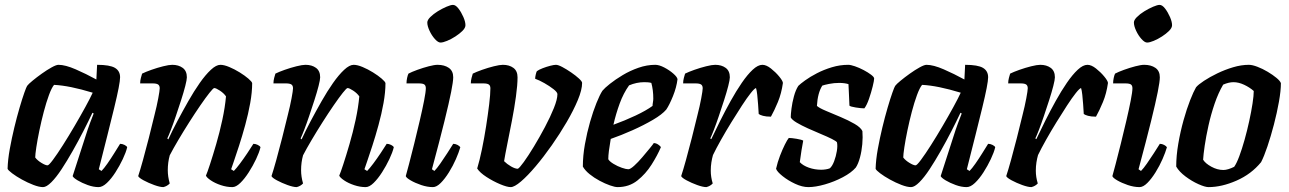

<svg xmlns="http://www.w3.org/2000/svg" viewBox="-20 -765 5269 785"><path d="M156 0Q140 0 116.5 -9Q93 -18 69.5 -31Q46 -44 29.5 -56.5Q13 -69 11 -75Q12 -112 20 -156Q28 -200 38.5 -243.5Q49 -287 60 -324.5Q71 -362 79.5 -386Q88 -410 91 -414Q96 -421 113 -435Q130 -449 151 -464Q172 -479 191 -489.5Q210 -500 219 -500Q247 -500 289.5 -481.5Q332 -463 374 -440L377 -500Q429 -500 450 -487.5Q471 -475 471 -449Q471 -423 447 -324.5Q423 -226 384 -73L395 -66Q405 -76 419 -96Q433 -116 447 -138.5Q461 -161 471 -177Q480 -177 489 -172.5Q498 -168 500 -163Q495 -142 482 -114.5Q469 -87 452 -60.5Q435 -34 417 -17Q399 0 383 0Q362 0 338.5 -8.5Q315 -17 297.5 -27.5Q280 -38 277 -45L329 -206Q338 -235 348 -262Q358 -289 363 -301L358 -304Q342 -270 321 -229Q300 -188 277 -147.5Q254 -107 232 -73.5Q210 -40 190 -20Q170 0 156 0ZM174 -89Q179 -88 196.5 -111.5Q214 -135 237.5 -172Q261 -209 285 -250Q309 -291 329 -327.5Q349 -364 359 -386Q264 -415 201 -418Q191 -406 180 -376Q169 -346 159 -308Q149 -270 141 -231.5Q133 -193 128.5 -163Q124 -133 124 -121Q133 -109 149.5 -99Q166 -89 174 -89Z M648 0Q634 0 610.5 -8.5Q587 -17 567.5 -27.5Q548 -38 545 -45Q553 -69 564.5 -110.5Q576 -152 588.5 -201Q601 -250 612 -296Q621 -331 627 -363Q633 -395 633 -404Q633 -415 626.5 -419.5Q620 -424 604 -424H553Q553 -435 556 -446.5Q559 -458 561 -464Q575 -471 599 -479.5Q623 -488 647 -494Q671 -500 684 -500Q710 -500 727 -487.5Q744 -475 744 -449Q744 -439 737.5 -413.5Q731 -388 720.5 -355.5Q710 -323 699 -290.5Q688 -258 678.5 -233.5Q669 -209 664 -199L668 -195Q684 -230 705.5 -270.5Q727 -311 750 -351.5Q773 -392 796.5 -425.5Q820 -459 842 -479.5Q864 -500 881 -500Q896 -500 917.5 -491Q939 -482 960 -469Q981 -456 995.5 -443.5Q1010 -431 1011 -425Q1011 -388 1003 -343.5Q995 -299 982.5 -253.5Q970 -208 957.5 -169.5Q945 -131 936 -105Q927 -79 925 -73L936 -66Q946 -76 961 -96Q976 -116 991 -138.5Q1006 -161 1016 -177Q1025 -177 1034 -172.5Q1043 -168 1045 -163Q1040 -142 1027 -114.5Q1014 -87 997 -60.5Q980 -34 962.5 -17Q945 0 930 0Q907 0 883 -8Q859 -16 842 -27.5Q825 -39 822 -47Q827 -58 838.5 -93Q850 -128 864 -176Q878 -224 889 -275Q900 -326 904 -371Q895 -384 879 -394.5Q863 -405 856 -405Q852 -405 836.5 -385.5Q821 -366 799 -334Q777 -302 753.5 -265Q730 -228 709 -192.5Q688 -157 674 -130Q666 -101 666 -69Q666 -43 674 -15Q664 -4 648 0Z M1193 0Q1179 0 1155.5 -8.5Q1132 -17 1112.5 -27.5Q1093 -38 1090 -45Q1098 -69 1109.5 -110.5Q1121 -152 1133.5 -201Q1146 -250 1157 -296Q1166 -331 1172 -363Q1178 -395 1178 -404Q1178 -415 1171.5 -419.5Q1165 -424 1149 -424H1098Q1098 -435 1101 -446.5Q1104 -458 1106 -464Q1120 -471 1144 -479.5Q1168 -488 1192 -494Q1216 -500 1229 -500Q1255 -500 1272 -487.5Q1289 -475 1289 -449Q1289 -439 1282.5 -413.5Q1276 -388 1265.5 -355.5Q1255 -323 1244 -290.5Q1233 -258 1223.5 -233.5Q1214 -209 1209 -199L1213 -195Q1229 -230 1250.5 -270.5Q1272 -311 1295 -351.5Q1318 -392 1341.5 -425.5Q1365 -459 1387 -479.5Q1409 -500 1426 -500Q1441 -500 1462.5 -491Q1484 -482 1505 -469Q1526 -456 1540.5 -443.5Q1555 -431 1556 -425Q1556 -388 1548 -343.5Q1540 -299 1527.5 -253.5Q1515 -208 1502.5 -169.5Q1490 -131 1481 -105Q1472 -79 1470 -73L1481 -66Q1491 -76 1506 -96Q1521 -116 1536 -138.5Q1551 -161 1561 -177Q1570 -177 1579 -172.5Q1588 -168 1590 -163Q1585 -142 1572 -114.5Q1559 -87 1542 -60.5Q1525 -34 1507.5 -17Q1490 0 1475 0Q1452 0 1428 -8Q1404 -16 1387 -27.5Q1370 -39 1367 -47Q1372 -58 1383.5 -93Q1395 -128 1409 -176Q1423 -224 1434 -275Q1445 -326 1449 -371Q1440 -384 1424 -394.5Q1408 -405 1401 -405Q1397 -405 1381.5 -385.5Q1366 -366 1344 -334Q1322 -302 1298.5 -265Q1275 -228 1254 -192.5Q1233 -157 1219 -130Q1211 -101 1211 -69Q1211 -43 1219 -15Q1209 -4 1193 0Z M1750 0Q1727 0 1702 -8.5Q1677 -17 1659 -27.5Q1641 -38 1639 -45Q1643 -59 1652.5 -95Q1662 -131 1673.5 -177.5Q1685 -224 1696 -271Q1707 -318 1714 -354Q1721 -390 1721 -404Q1721 -415 1715 -419.5Q1709 -424 1692 -424H1642Q1642 -435 1644.5 -446.5Q1647 -458 1650 -464Q1663 -471 1686.5 -479.5Q1710 -488 1733 -494Q1756 -500 1769 -500Q1797 -500 1815 -487.5Q1833 -475 1833 -449Q1833 -432 1824.5 -389Q1816 -346 1797 -269Q1778 -192 1746 -73L1756 -66Q1766 -76 1780 -96Q1794 -116 1808.5 -138.5Q1823 -161 1833 -177Q1842 -177 1850.5 -172.5Q1859 -168 1862 -163Q1856 -142 1844 -114.5Q1832 -87 1815.5 -60.5Q1799 -34 1782 -17Q1765 0 1750 0ZM1781 -591Q1771 -591 1758 -605.5Q1745 -620 1736 -639.5Q1727 -659 1727 -673Q1727 -683 1739.5 -695.5Q1752 -708 1770 -719Q1788 -730 1805.5 -737.5Q1823 -745 1832 -745Q1843 -745 1854.5 -730Q1866 -715 1874.5 -695.5Q1883 -676 1883 -662Q1883 -651 1871 -639Q1859 -627 1842 -616Q1825 -605 1808 -598Q1791 -591 1781 -591Z M2068 0Q2053 0 2024.5 -12Q1996 -24 1969 -41.5Q1942 -59 1931 -76Q1941 -109 1950.5 -155Q1960 -201 1967.5 -249Q1975 -297 1980 -338.5Q1985 -380 1985 -404Q1985 -415 1978.5 -419.5Q1972 -424 1956 -424H1905Q1905 -435 1908 -446.5Q1911 -458 1913 -464Q1927 -471 1951 -479.5Q1975 -488 1999 -494Q2023 -500 2036 -500Q2062 -500 2079 -487.5Q2096 -475 2096 -449Q2096 -418 2089.5 -370.5Q2083 -323 2073 -271.5Q2063 -220 2054 -175.5Q2045 -131 2041 -106Q2053 -94 2069.5 -84.5Q2086 -75 2097 -75Q2103 -77 2121.5 -102.5Q2140 -128 2163 -166Q2186 -204 2208 -245.5Q2230 -287 2244.5 -323Q2259 -359 2259 -380Q2259 -388 2243 -400.5Q2227 -413 2206 -425Q2185 -437 2168 -443Q2168 -450 2170.5 -460.5Q2173 -471 2175 -474Q2183 -480 2198.5 -486Q2214 -492 2229.5 -496Q2245 -500 2253 -500Q2262 -500 2279 -491Q2296 -482 2315 -469Q2334 -456 2347 -444Q2360 -432 2360 -426Q2360 -398 2342.5 -356Q2325 -314 2297 -266Q2269 -218 2236 -171Q2203 -124 2170 -85Q2137 -46 2110 -23Q2083 0 2068 0Z M2505 0Q2494 0 2474 -7Q2454 -14 2431.5 -26Q2409 -38 2390.5 -53Q2372 -68 2363 -84Q2363 -128 2371.5 -175.5Q2380 -223 2392.5 -266.5Q2405 -310 2418.5 -343.5Q2432 -377 2443 -394Q2452 -405 2474 -422.5Q2496 -440 2526 -458Q2556 -476 2590.5 -488Q2625 -500 2659 -500Q2675 -500 2696 -489Q2717 -478 2733 -464Q2749 -450 2750 -441Q2746 -408 2731.5 -372Q2717 -336 2704 -317Q2687 -297 2649.5 -275Q2612 -253 2566 -232.5Q2520 -212 2477 -197Q2472 -168 2469.5 -148Q2467 -128 2467 -114Q2472 -105 2488.5 -95Q2505 -85 2522.5 -79Q2540 -73 2549 -73Q2557 -73 2573 -87.5Q2589 -102 2606 -122Q2623 -142 2636.5 -158.5Q2650 -175 2653 -180Q2662 -180 2671 -174Q2680 -168 2682 -163Q2668 -130 2644 -92Q2620 -54 2586 -27Q2552 0 2505 0ZM2488 -255Q2535 -272 2578.5 -292.5Q2622 -313 2648 -332Q2648 -338 2649.5 -346.5Q2651 -355 2651 -362Q2651 -397 2643 -426Q2636 -428 2628.5 -428.5Q2621 -429 2614 -429Q2583 -429 2552 -416Q2529 -384 2513.5 -341.5Q2498 -299 2488 -255Z M2868 0Q2854 0 2830.5 -8.5Q2807 -17 2787.5 -27.5Q2768 -38 2765 -45Q2773 -69 2784.5 -110.5Q2796 -152 2808.5 -201Q2821 -250 2832 -296Q2841 -331 2847 -363Q2853 -395 2853 -404Q2853 -415 2846.5 -419.5Q2840 -424 2824 -424H2773Q2773 -435 2776 -446.5Q2779 -458 2781 -464Q2795 -471 2819 -479.5Q2843 -488 2867 -494Q2891 -500 2904 -500Q2930 -500 2947 -487.5Q2964 -475 2964 -449Q2964 -439 2957.5 -413.5Q2951 -388 2940.5 -355.5Q2930 -323 2919 -290.5Q2908 -258 2898.5 -233.5Q2889 -209 2884 -199L2888 -196Q2904 -230 2924.5 -271Q2945 -312 2967.5 -352.5Q2990 -393 3013 -426.5Q3036 -460 3057.5 -480Q3079 -500 3097 -500Q3113 -500 3132 -485Q3151 -470 3165.5 -452.5Q3180 -435 3181 -426Q3175 -383 3160.5 -348Q3146 -313 3132 -288Q3112 -288 3099.5 -291.5Q3087 -295 3082 -299Q3081 -317 3079.5 -338Q3078 -359 3076 -377.5Q3074 -396 3071 -405Q3065 -404 3049.5 -384.5Q3034 -365 3013.5 -333.5Q2993 -302 2970.5 -265.5Q2948 -229 2928 -193.5Q2908 -158 2895 -131Q2891 -117 2888.5 -101Q2886 -85 2886 -67Q2886 -41 2894 -15Q2884 -4 2868 0Z M3285 0Q3260 0 3231 -13.5Q3202 -27 3179.5 -45Q3157 -63 3153 -75Q3159 -102 3169 -128Q3179 -154 3189 -174Q3199 -194 3205 -201Q3216 -201 3237 -197.5Q3258 -194 3264 -190Q3261 -176 3257 -150.5Q3253 -125 3250 -102Q3263 -88 3287 -79.5Q3311 -71 3338 -71Q3346 -71 3356 -72.5Q3366 -74 3373 -77Q3383 -86 3390.5 -106Q3398 -126 3401.5 -147.5Q3405 -169 3402 -183Q3399 -188 3381 -197Q3363 -206 3336.5 -217Q3310 -228 3283.5 -240Q3257 -252 3237.5 -263.5Q3218 -275 3213 -285Q3213 -297 3216 -321Q3219 -345 3226 -371Q3233 -397 3244 -414Q3252 -422 3272 -436.5Q3292 -451 3320 -465.5Q3348 -480 3381 -490Q3414 -500 3448 -500Q3458 -500 3475.5 -494Q3493 -488 3511 -478.5Q3529 -469 3541.5 -459.5Q3554 -450 3554 -444Q3554 -436 3548 -411.5Q3542 -387 3533 -361Q3524 -335 3514 -322Q3501 -322 3479 -325.5Q3457 -329 3453 -333Q3452 -355 3451 -379Q3450 -403 3449 -421Q3433 -426 3411 -426Q3390 -426 3370 -422Q3350 -418 3342 -415Q3323 -385 3320 -332Q3330 -323 3357.5 -311.5Q3385 -300 3417 -286.5Q3449 -273 3474 -258.5Q3499 -244 3506 -229Q3508 -204 3505.5 -175.5Q3503 -147 3496 -121Q3489 -95 3479 -80Q3461 -59 3426 -40.5Q3391 -22 3352.5 -11Q3314 0 3285 0Z M3705 0Q3689 0 3665.5 -9Q3642 -18 3618.5 -31Q3595 -44 3578.5 -56.5Q3562 -69 3560 -75Q3561 -112 3569 -156Q3577 -200 3587.5 -243.5Q3598 -287 3609 -324.5Q3620 -362 3628.5 -386Q3637 -410 3640 -414Q3645 -421 3662 -435Q3679 -449 3700 -464Q3721 -479 3740 -489.5Q3759 -500 3768 -500Q3796 -500 3838.5 -481.5Q3881 -463 3923 -440L3926 -500Q3978 -500 3999 -487.5Q4020 -475 4020 -449Q4020 -423 3996 -324.5Q3972 -226 3933 -73L3944 -66Q3954 -76 3968 -96Q3982 -116 3996 -138.5Q4010 -161 4020 -177Q4029 -177 4038 -172.5Q4047 -168 4049 -163Q4044 -142 4031 -114.5Q4018 -87 4001 -60.5Q3984 -34 3966 -17Q3948 0 3932 0Q3911 0 3887.5 -8.5Q3864 -17 3846.5 -27.5Q3829 -38 3826 -45L3878 -206Q3887 -235 3897 -262Q3907 -289 3912 -301L3907 -304Q3891 -270 3870 -229Q3849 -188 3826 -147.5Q3803 -107 3781 -73.5Q3759 -40 3739 -20Q3719 0 3705 0ZM3723 -89Q3728 -88 3745.5 -111.5Q3763 -135 3786.5 -172Q3810 -209 3834 -250Q3858 -291 3878 -327.5Q3898 -364 3908 -386Q3813 -415 3750 -418Q3740 -406 3729 -376Q3718 -346 3708 -308Q3698 -270 3690 -231.5Q3682 -193 3677.5 -163Q3673 -133 3673 -121Q3682 -109 3698.5 -99Q3715 -89 3723 -89Z M4197 0Q4183 0 4159.5 -8.5Q4136 -17 4116.5 -27.5Q4097 -38 4094 -45Q4102 -69 4113.5 -110.5Q4125 -152 4137.5 -201Q4150 -250 4161 -296Q4170 -331 4176 -363Q4182 -395 4182 -404Q4182 -415 4175.5 -419.5Q4169 -424 4153 -424H4102Q4102 -435 4105 -446.5Q4108 -458 4110 -464Q4124 -471 4148 -479.5Q4172 -488 4196 -494Q4220 -500 4233 -500Q4259 -500 4276 -487.5Q4293 -475 4293 -449Q4293 -439 4286.5 -413.5Q4280 -388 4269.5 -355.5Q4259 -323 4248 -290.5Q4237 -258 4227.5 -233.5Q4218 -209 4213 -199L4217 -196Q4233 -230 4253.5 -271Q4274 -312 4296.5 -352.5Q4319 -393 4342 -426.5Q4365 -460 4386.5 -480Q4408 -500 4426 -500Q4442 -500 4461 -485Q4480 -470 4494.5 -452.5Q4509 -435 4510 -426Q4504 -383 4489.5 -348Q4475 -313 4461 -288Q4441 -288 4428.5 -291.5Q4416 -295 4411 -299Q4410 -317 4408.5 -338Q4407 -359 4405 -377.5Q4403 -396 4400 -405Q4394 -404 4378.5 -384.5Q4363 -365 4342.5 -333.5Q4322 -302 4299.5 -265.5Q4277 -229 4257 -193.5Q4237 -158 4224 -131Q4220 -117 4217.5 -101Q4215 -85 4215 -67Q4215 -41 4223 -15Q4213 -4 4197 0Z M4639 0Q4616 0 4591 -8.5Q4566 -17 4548 -27.5Q4530 -38 4528 -45Q4532 -59 4541.5 -95Q4551 -131 4562.5 -177.5Q4574 -224 4585 -271Q4596 -318 4603 -354Q4610 -390 4610 -404Q4610 -415 4604 -419.5Q4598 -424 4581 -424H4531Q4531 -435 4533.5 -446.5Q4536 -458 4539 -464Q4552 -471 4575.5 -479.5Q4599 -488 4622 -494Q4645 -500 4658 -500Q4686 -500 4704 -487.5Q4722 -475 4722 -449Q4722 -432 4713.5 -389Q4705 -346 4686 -269Q4667 -192 4635 -73L4645 -66Q4655 -76 4669 -96Q4683 -116 4697.5 -138.5Q4712 -161 4722 -177Q4731 -177 4739.5 -172.5Q4748 -168 4751 -163Q4745 -142 4733 -114.5Q4721 -87 4704.5 -60.5Q4688 -34 4671 -17Q4654 0 4639 0ZM4670 -591Q4660 -591 4647 -605.5Q4634 -620 4625 -639.5Q4616 -659 4616 -673Q4616 -683 4628.5 -695.5Q4641 -708 4659 -719Q4677 -730 4694.5 -737.5Q4712 -745 4721 -745Q4732 -745 4743.5 -730Q4755 -715 4763.5 -695.5Q4772 -676 4772 -662Q4772 -651 4760 -639Q4748 -627 4731 -616Q4714 -605 4697 -598Q4680 -591 4670 -591Z M4921 0Q4907 0 4880 -12Q4853 -24 4827 -43.5Q4801 -63 4789 -84Q4789 -128 4797.5 -177.5Q4806 -227 4819 -273.5Q4832 -320 4846 -355.5Q4860 -391 4870 -408Q4879 -419 4902.5 -434.5Q4926 -450 4957 -465Q4988 -480 5021.5 -490Q5055 -500 5086 -500Q5100 -500 5121 -492Q5142 -484 5163 -471.5Q5184 -459 5199 -446.5Q5214 -434 5217 -425Q5217 -394 5209 -349Q5201 -304 5188.5 -256Q5176 -208 5162 -166.5Q5148 -125 5136 -102Q5096 -53 5035.5 -26.5Q4975 0 4921 0ZM4982 -70Q4991 -70 5002.5 -73.5Q5014 -77 5026 -83Q5036 -97 5047 -126.5Q5058 -156 5068.5 -193.5Q5079 -231 5087.5 -270Q5096 -309 5101 -341.5Q5106 -374 5106 -393Q5089 -408 5066.5 -418.5Q5044 -429 5023 -429Q5004 -429 4981 -419Q4961 -385 4946 -341Q4931 -297 4921 -252Q4911 -207 4905.5 -169.5Q4900 -132 4899 -112Q4908 -97 4932.5 -83.5Q4957 -70 4982 -70Z"/></svg>

Font: Texturina 72pt 72pt Regular
Style: Bold Italic
Weight: 700
Italic angle: -11°
Designer: Guillermo Torres Carreño
Foundry: Omnibus-Type
Version: Version 1.002; ttfautohint (v1.8.3)